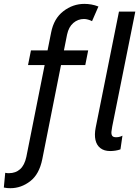

<svg xmlns="http://www.w3.org/2000/svg" viewBox="-77 -780 729 999"><path d="M496.1 5.9Q464.8 5.9 445.3 -9.3Q425.8 -24.4 419.7 -51.8Q413.6 -79.1 420.9 -116.2L542 -719.7H627L506.8 -121.1Q504.4 -108.4 502.9 -95.5Q501.5 -82.5 506.3 -74.2Q511.2 -65.9 526.9 -65.9Q538.1 -65.9 547.4 -68.8Q556.6 -71.8 560.1 -74.2L549.8 -2.9Q538.1 1.5 523.9 3.7Q509.8 5.9 496.1 5.9ZM-22.9 199.2Q-31.2 199.2 -40 198.5Q-48.8 197.8 -57.1 195.8L-49.8 119.1Q-44.4 120.6 -39.6 120.8Q-34.7 121.1 -30.8 121.1Q4.4 121.1 27.6 100.3Q50.8 79.6 60.1 36.1L189 -610.8Q203.1 -683.6 252.7 -721.7Q302.2 -759.8 361.8 -759.8Q380.4 -759.8 398.4 -756.6Q416.5 -753.4 435.1 -746.1L401.9 -669.9Q391.6 -675.3 380.6 -678.2Q369.6 -681.2 359.9 -681.2Q328.6 -681.2 304.4 -660.4Q280.3 -639.6 272 -600.1L143.1 47.9Q127.4 126.5 80.3 162.8Q33.2 199.2 -22.9 199.2ZM68.8 -441.4 84 -517.6H381.8L366.7 -441.4Z"/></svg>

Font: Reddit Sans
Style: Italic
Weight: 400
Italic angle: -11.25°
Designer: Stephen Hutchings
Version: Version 1.013